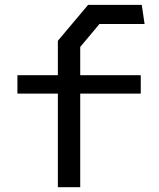

<svg xmlns="http://www.w3.org/2000/svg" viewBox="-20 -777 660 797"><path d="M220.2 -607.7 345.7 -756.8H568.5L580.2 -677.3H392.7L313 -582V0.2H220.2ZM52.3 -464.8H564.3V-388.5H52.3Z"/></svg>

Font: Monaspace Krypton Var
Style: Regular
Weight: 400
Designer: Riley Cran and the Lettermatic Team
Version: Version 1.101 (Monaspace Krypton Var)